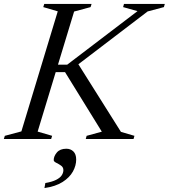

<svg xmlns="http://www.w3.org/2000/svg" viewBox="-44 -705 856 974"><path d="M569.5 -36 638 -16 633.5 0H391L395.5 -16L472.5 -37L286 -339H210.5L223 -377H297L653.5 -648.5L580.5 -669L585 -685H792L787.5 -669L705 -647L319.5 -353L344.5 -393.5ZM249 -647.5 175.5 -669 180.5 -685H420.5L415.5 -669L332 -646.5L147 -37.5L220.5 -16L215.5 0H-24.5L-19.5 -16L64.5 -38.5ZM228.5 107Q228.5 87.5 244.5 68.5Q260.5 49.5 292.5 49.5Q314 49.5 328.2 63.2Q342.5 77 342.5 104.5Q342.5 135 325.8 165.2Q309 195.5 273.5 218.2Q238 241 181.5 249L186 223.5Q221 217.5 241 207.2Q261 197 269.2 184.2Q277.5 171.5 277.5 158Q277.5 143 265.2 134.8Q253 126.5 240.8 120.5Q228.5 114.5 228.5 107Z"/></svg>

Font: Newsreader 36pt
Style: Italic
Weight: 400
Italic angle: -17°
Designer: Hugues Gentile
Foundry: Production Type
Version: Version 1.003